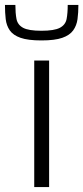

<svg xmlns="http://www.w3.org/2000/svg" viewBox="-30 -754 336 774"><path d="M108 0V-510H168V0ZM137 -591Q83 -591 53 -601.5Q23 -612 9.5 -631.5Q-4 -651 -7 -677Q-10 -703 -10 -734H32Q32 -701 36.5 -677.5Q41 -654 63 -642Q85 -630 137 -630Q189 -630 211.5 -642Q234 -654 238.5 -677.5Q243 -701 243 -734H286Q286 -703 282.5 -677Q279 -651 265 -631.5Q251 -612 221 -601.5Q191 -591 137 -591Z"/></svg>

Font: Saira Expanded Light
Style: Regular
Weight: 300
Width: 7
Designer: Hector Gatti with collaboration of the Omnibus-Type team
Foundry: Omnibus-Type
Version: Version 1.101